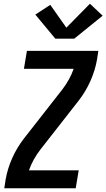

<svg xmlns="http://www.w3.org/2000/svg" viewBox="-20 -1007 569 1027"><path d="M3 0 10 -46Q20 -104 45 -160.5Q70 -217 108 -266L313 -528Q333 -554 348.5 -582Q364 -610 374 -639H108L124 -735H506L499 -689Q489 -631 464 -574.5Q439 -518 401 -469L196 -207Q176 -181 160.5 -153Q145 -125 135 -96H401L385 0ZM276 -800 169 -929 249 -981 335 -859 461 -987 529 -923 377 -800Z"/></svg>

Font: Iosevka Curly Oblique
Style: Bold
Weight: 700
Italic angle: -9°
Monospace: yes
Designer: Belleve Invis
Foundry: Belleve Invis
Version: Version 11.1.0; ttfautohint (v1.8.3)